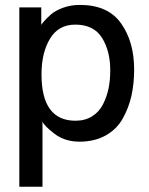

<svg xmlns="http://www.w3.org/2000/svg" viewBox="-20 -541 592 761"><path d="M279.3 -62.5Q317.4 -62.5 345.2 -80.1Q373 -97.7 388.2 -127.4Q403.3 -157.2 410.2 -190.4Q417 -223.6 417 -261.7Q417 -338.9 384.3 -391.1Q351.6 -443.4 278.3 -443.4Q211.9 -443.4 178.2 -387.7Q144.5 -332 144.5 -246.1Q144.5 -62.5 279.3 -62.5ZM148.4 199.2H56.6V-511.7H143.6V-442.4Q146.5 -447.3 155.3 -457.5Q164.1 -467.8 181.6 -483.4Q199.2 -499 230 -510.3Q260.7 -521.5 296.9 -521.5Q408.2 -521.5 460 -448.2Q511.7 -375 511.7 -265.6Q511.7 -210 501 -161.6Q490.2 -113.3 466.3 -70.8Q442.4 -28.3 398.4 -3.9Q354.5 20.5 294.9 20.5Q236.3 20.5 194.8 -11.7Q153.3 -43.9 148.4 -59.6Z"/></svg>

Font: Druckschrift BY WOK
Style: Medium
Weight: 400
Version: Version 001.000